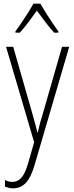

<svg xmlns="http://www.w3.org/2000/svg" viewBox="-20 -784 402 1046"><path d="M13 -529H52L156 -166Q169 -122 174 -101Q179 -80 183 -63H186Q192 -90 198.5 -114.5Q205 -139 214 -167L318 -529H357L169 113Q149 182 121 212Q93 242 51 242Q39 242 28.5 239.5Q18 237 7 233V197Q28 207 48 207Q75 207 95.5 185.5Q116 164 133 106L166 -9ZM200 -764Q213 -741 231.5 -711.5Q250 -682 268.5 -655Q287 -628 298 -613V-606H275Q252 -631 227 -664Q202 -697 181 -726Q161 -698 135.5 -664Q110 -630 88 -606H64V-613Q78 -632 96.5 -659Q115 -686 132.5 -714Q150 -742 162 -764Z"/></svg>

Font: Noto Sans Telugu Condensed ExtraLight
Style: Regular
Weight: 200
Width: 3
Designer: Jelle Bosma - Monotype Design Team
Foundry: Monotype Imaging Inc.
Version: Version 2.005; ttfautohint (v1.8.4.7-5d5b)